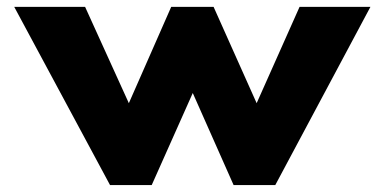

<svg xmlns="http://www.w3.org/2000/svg" viewBox="-20 -533 1109 553"><path d="M21 -513.2H225.1L351.1 -235.8L473.1 -513.2H595.2L719.2 -235.8L842.8 -513.2H1046.9L772.9 0H652.8L535.2 -265.1L417 0H296.9Z"/></svg>

Font: Hussar Preview
Style: Bold
Weight: 700
Foundry: Cannot Into Space Fonts, PlusOne Fonts
Version: Version 2.29RC2 "Millennial"